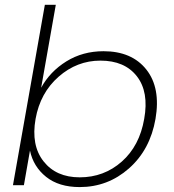

<svg xmlns="http://www.w3.org/2000/svg" viewBox="-20 -760 713 788"><path d="M148.9 -399.9Q185.1 -466.3 252.4 -508.1Q319.8 -549.8 404.8 -549.8Q521 -549.8 580.6 -474.6Q640.1 -399.4 618.2 -272Q596.2 -145.5 509.3 -68.8Q422.4 7.8 307.1 7.8Q221.7 7.8 169.2 -34.2Q116.7 -76.2 103 -142.1L78.1 0H33.2L164.1 -740.2H209ZM571.8 -272Q591.8 -382.8 541.7 -447Q491.7 -511.2 392.1 -511.2Q295.9 -511.2 220.5 -445.1Q145 -378.9 126 -272Q106.9 -163.6 158.7 -97.9Q210.4 -32.2 307.1 -32.2Q406.7 -32.2 479.7 -96.7Q552.7 -161.1 571.8 -272Z"/></svg>

Font: SVN-Poppins ExtraLight
Style: Italic
Weight: 200
Italic angle: -10°
Designer: Ninad Kale (Devanagari), Jonny Pinhorn (Latin)
Foundry: Indian Type Foundry
Version: Version 3.002 2017